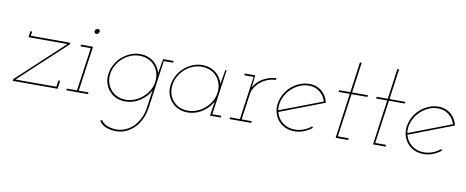

<svg xmlns="http://www.w3.org/2000/svg" viewBox="-72 -942 3678 1516"><g transform="rotate(10 1767.0 -184.5)"><path d="M403 -65H389L381 -14H54L427 -361L429 -375H113L118 -410H104L97 -361H409L36 -14L35 0H394Z M465 -14 464 0H638L639 -14H561L612 -375H516L514 -361H596L547 -14ZM603 -500Q601 -492 606.5 -486Q612 -480 620 -480Q628 -480 634.5 -486Q641 -492 643 -500Q644 -508 639 -514Q634 -520 626 -520Q618 -520 611 -514Q604 -508 603 -500Z M1174 -375Q1169 -346 1164 -317.5Q1159 -289 1154 -260Q1147 -287 1132 -309.5Q1117 -332 1096 -349Q1074 -365 1047.5 -374Q1021 -383 990 -383Q949 -383 912 -367.5Q875 -352 845 -326Q815 -300 795 -264Q775 -228 769 -188Q763 -147 773.5 -112Q784 -77 807 -51Q829 -24 862 -9Q895 6 936 6Q999 6 1052.5 -28.5Q1106 -63 1135 -117Q1133 -101 1130 -85.5Q1127 -70 1125 -54L1115 22Q1108 71 1088.5 110.5Q1069 150 1042 178Q1014 206 978 221Q942 236 908 236Q872 236 837.5 224.5Q803 213 783 183L769 190Q790 222 825.5 236Q861 250 912 250Q950 249 985.5 233Q1021 217 1051 188Q1080 159 1100.5 116.5Q1121 74 1129 18L1182 -361H1256L1258 -375ZM783 -188Q788 -225 806.5 -258Q825 -291 853 -316Q881 -341 915.5 -355Q950 -369 988 -369Q1025 -369 1056.5 -355Q1088 -341 1109 -316Q1130 -291 1139.5 -258Q1149 -225 1144 -188Q1139 -150 1120 -117.5Q1101 -85 1073 -61Q1045 -36 1010 -22Q975 -8 938 -8Q900 -8 869.5 -22Q839 -36 818 -61Q797 -85 787.5 -117.5Q778 -150 783 -188Z M1268 -188Q1262 -147 1272.5 -112Q1283 -77 1306 -51Q1328 -24 1361 -9Q1394 6 1435 6Q1479 6 1518.5 -11Q1558 -28 1588 -57Q1602 -70 1613.5 -85Q1625 -100 1634 -117Q1632 -101 1629 -85.5Q1626 -70 1624 -54L1616 0H1703L1705 -14H1632L1683 -375H1673Q1668 -346 1662.5 -317.5Q1657 -289 1653 -260Q1646 -287 1631 -309.5Q1616 -332 1595 -349Q1573 -365 1546.5 -374Q1520 -383 1489 -383Q1448 -383 1411 -367.5Q1374 -352 1344 -326Q1314 -300 1294 -264Q1274 -228 1268 -188ZM1282 -188Q1287 -225 1305.5 -258Q1324 -291 1352 -316Q1380 -341 1414.5 -355Q1449 -369 1487 -369Q1524 -369 1555.5 -355Q1587 -341 1608 -316Q1629 -291 1638.5 -258Q1648 -225 1643 -188Q1638 -150 1619 -117.5Q1600 -85 1572 -61Q1544 -36 1508.5 -22Q1473 -8 1436 -8Q1398 -8 1367.5 -22Q1337 -36 1316 -61Q1295 -85 1286 -117.5Q1277 -150 1282 -188Z M1774 -14 1773 0H1947L1948 -14H1867L1896 -220Q1900 -251 1917.5 -278Q1935 -305 1960 -324Q1985 -344 2016 -355.5Q2047 -367 2080 -368L2082 -382Q2054 -381 2027.5 -373.5Q2001 -366 1978 -353Q1954 -340 1934.5 -320.5Q1915 -301 1901 -277Q1903 -290 1904 -299.5Q1905 -309 1907 -322L1912 -375H1829L1827 -361H1902L1853 -14Z M2345 -369Q2395 -369 2431.5 -340.5Q2468 -312 2482 -266Q2396 -233 2311 -200.5Q2226 -168 2139 -135Q2133 -178 2147.5 -220Q2162 -262 2191 -295Q2220 -328 2260 -348.5Q2300 -369 2345 -369ZM2499 -259Q2493 -285 2480.5 -307Q2468 -329 2450 -345Q2430 -363 2403.5 -373Q2377 -383 2347 -383Q2306 -383 2269 -367.5Q2232 -352 2202 -326Q2172 -300 2152 -264Q2132 -228 2126 -188Q2120 -147 2130.5 -112Q2141 -77 2164 -50Q2186 -24 2219 -9Q2252 6 2293 6Q2332 6 2367.5 -8Q2403 -22 2433 -46Q2431 -49 2429 -51.5Q2427 -54 2425 -57Q2398 -34 2364 -21Q2330 -8 2294 -8Q2236 -8 2195.5 -39.5Q2155 -71 2142 -122Q2232 -157 2320.5 -190.5Q2409 -224 2499 -259Z M2709 -619 2675 -375H2586L2584 -361H2673L2623 0H2724L2725 -14H2638L2687 -361H2814L2816 -375H2689L2723 -619Z M3009 -619 2975 -375H2886L2884 -361H2973L2923 0H3024L3025 -14H2938L2987 -361H3114L3116 -375H2989L3023 -619Z M3380 -369Q3430 -369 3466.5 -340.5Q3503 -312 3517 -266Q3431 -233 3346 -200.5Q3261 -168 3174 -135Q3168 -178 3182.5 -220Q3197 -262 3226 -295Q3255 -328 3295 -348.5Q3335 -369 3380 -369ZM3534 -259Q3528 -285 3515.5 -307Q3503 -329 3485 -345Q3465 -363 3438.5 -373Q3412 -383 3382 -383Q3341 -383 3304 -367.5Q3267 -352 3237 -326Q3207 -300 3187 -264Q3167 -228 3161 -188Q3155 -147 3165.5 -112Q3176 -77 3199 -50Q3221 -24 3254 -9Q3287 6 3328 6Q3367 6 3402.5 -8Q3438 -22 3468 -46Q3466 -49 3464 -51.5Q3462 -54 3460 -57Q3433 -34 3399 -21Q3365 -8 3329 -8Q3271 -8 3230.5 -39.5Q3190 -71 3177 -122Q3267 -157 3355.5 -190.5Q3444 -224 3534 -259Z"/></g></svg>

Font: Josefin Slab Thin
Style: Italic
Weight: 100
Italic angle: -12°
Designer: Santiago Orozco
Foundry: Typemade
Version: Version 2.000